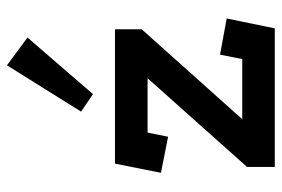

<svg xmlns="http://www.w3.org/2000/svg" viewBox="-146 -644 790 538"><g transform="rotate(-90 249.0 -375.0)"><path d="M50.2 0V-77.8L298.8 -356.5H146.5L134.8 -299L33.8 -319L59.5 -447.8H436V-373L184 -91.2H352.5L364.8 -153.5L466.2 -134.8L438.5 0ZM335 -750.5 412.8 -693 254.2 -509.5 205.2 -542.8Z"/></g></svg>

Font: Podkova VF Beta
Style: Regular
Weight: 400
Designer: Ilya Yudin
Foundry: Cyreal (www.cyreal.org)
Version: Version 2.100